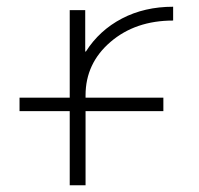

<svg xmlns="http://www.w3.org/2000/svg" viewBox="-20 -550 592 570"><path d="M233 -520V-397H235Q275 -460 342 -495Q409 -530 494 -530V-489Q382 -489 308 -425.5Q234 -362 234 -267V-260H465V-220H234V0H187V-220H38V-260H187V-520Z"/></svg>

Font: Mplus 1p Light
Style: Regular
Weight: 300
Version: Version 1.061